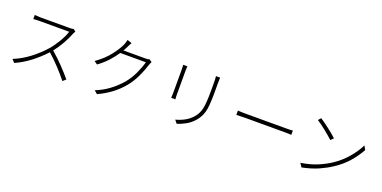

<svg xmlns="http://www.w3.org/2000/svg" viewBox="-15 -1635 4980 2505"><g transform="rotate(20 2475.5 -382.5)"><path d="M740 -681 772 -656Q768 -650 762.5 -640Q757 -630 754 -624Q728 -554 682.5 -473.5Q637 -393 584 -326Q666 -256 744.5 -174Q823 -92 875 -29L833 8Q782 -58 706.5 -139Q631 -220 552 -290Q471 -202 373 -126Q275 -50 162 1L123 -41Q241 -89 343 -167Q445 -245 525 -335Q578 -395 626.5 -476.5Q675 -558 697 -627H288Q271 -627 248.5 -626Q226 -625 211 -624Q202 -623 200 -623V-680Q203 -680 216 -679Q232 -678 252.5 -676.5Q273 -675 288 -675H683Q721 -675 740 -681Z M1804 -648 1842 -623Q1840 -619 1838 -614Q1834 -605 1829.5 -596Q1825 -587 1823 -580Q1799 -499 1756 -407Q1713 -315 1651 -239Q1522 -81 1315 14L1271 -24Q1462 -99 1608 -267Q1670 -341 1711.5 -430Q1753 -519 1773 -595H1417Q1376 -532 1318.5 -469Q1261 -406 1184 -350L1139 -382Q1255 -463 1328 -558Q1401 -653 1431 -724Q1435 -735 1440.5 -753Q1446 -771 1449 -787L1512 -766Q1498 -741 1488 -721Q1487 -718 1485 -715Q1469 -680 1445 -640H1752Q1789 -640 1804 -648Z M2242 -731H2300Q2299 -718 2298 -698Q2297 -678 2297 -664V-340Q2297 -322 2298 -303Q2299 -284 2300 -272H2242Q2245 -300 2245 -341V-664Q2245 -677 2244 -697.5Q2243 -718 2242 -731ZM2694 -738H2752Q2750 -705 2750 -662V-525Q2750 -338 2728 -259Q2706 -180 2654 -121Q2605 -63 2542.5 -29Q2480 5 2425 22L2389 -23Q2452 -39 2511 -70.5Q2570 -102 2616 -155Q2668 -215 2683.5 -294.5Q2699 -374 2699 -526V-662Q2699 -705 2694 -738Z M3117 -354V-414Q3155 -410 3241 -410H3781Q3857 -410 3880 -414V-354Q3849 -357 3782 -357H3241Q3161 -357 3117 -354Z M4173 -692Q4226 -658 4301.5 -599.5Q4377 -541 4418 -502L4381 -464Q4340 -503 4269.5 -560Q4199 -617 4140 -655ZM4116 -52Q4251 -73 4349.5 -115.5Q4448 -158 4516 -204Q4622 -274 4702 -368.5Q4782 -463 4823 -551L4854 -498Q4807 -410 4730 -320.5Q4653 -231 4545 -161Q4474 -113 4378 -70Q4282 -27 4150 0Z"/></g></svg>

Font: LXGW 975 Gothic SC 200W
Style: Regular
Weight: 200
Version: Version 2.01;February 25, 2021